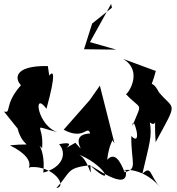

<svg xmlns="http://www.w3.org/2000/svg" viewBox="-46 -892 895 971"><path d="M43 -242C71 -131 145 -172 4 -157C156 -82 79 -28 109 -47C224 -55 298 51 239 59C315 -24 287 -42 411 -57C418 50 409 -103 336 -117C488 -63 541 65 416 -50C406 -68 610 93 590 -30C548 -29 667 -60 764 55C710 -4 721 -59 674 -13C709 -164 724 -201 712 -273C754 -238 731 -342 741 -173C856 -385 837 -331 758 -425C714 -509 712 -419 742 -533L577 -594C679 -532 603 -419 591 -416C671 -330 675 -383 624 -256C624 -322 680 -142 618 -204C617 -65 652 -38 584 -21C561 -81 533 -124 496 -84C516 -251 577 -128 423 -332L533 -167L459 -459L408 -386L276 -236C380 -180 395 -263 410 -217C284 -211 413 -86 335 -170C220 -105 376 -187 253 -163C293 -117 273 -46 173 -19C189 -169 105 -197 167 -143C178 -270 100 -259 254 -221C144 -246 117 -440 189 -342C240 -527 223 -535 203 -510L196 -558C18 -561 31 -490 60 -461C-28 -362 14 -317 -26 -328ZM420 -773 379 -643 542 -641 409 -679 516 -872 520 -853Z"/></svg>

Font: Asimov Silicon
Style: Regular
Weight: 400
Designer: Google
Version: Version 2.000980; 2014